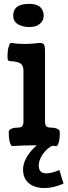

<svg xmlns="http://www.w3.org/2000/svg" viewBox="-20 -747 347 987"><path d="M285.2 127 306.6 196.8Q253.9 219.7 209 219.7Q158.7 219.7 128.7 195.3Q98.6 170.9 98.6 124.5Q98.6 78.6 138.9 30.3Q179.2 -18.1 251.5 -48.3V0.5Q219.2 16.6 199.2 46.9Q179.2 77.1 179.2 103.5Q179.2 144 216.8 144Q247.1 144 285.2 127ZM130.9 -607.9Q119.1 -607.9 106.9 -610.1Q94.7 -612.3 80.3 -618.2Q65.9 -624 56.9 -636.7Q47.9 -649.4 47.9 -667Q47.9 -727.1 128.9 -727.1Q151.9 -727.1 167.7 -721.2Q183.6 -715.3 191.2 -705.6Q198.7 -695.8 201.7 -686.5Q204.6 -677.2 204.6 -666.5Q204.6 -644.5 190.9 -630.4Q177.2 -616.2 161.9 -612.1Q146.5 -607.9 130.9 -607.9ZM211.4 -478.5V-122.6Q211.4 -115.2 212.2 -111.1Q212.9 -106.9 215.6 -101.6Q218.3 -96.2 225.1 -93.5Q231.9 -90.8 242.7 -90.8Q261.2 -90.8 274.4 -85Q287.6 -79.1 287.6 -67.4Q287.6 -10.3 271.5 3.9Q227.5 0 164.1 0Q98.1 0 41 3.9Q24.9 -10.7 24.9 -67.4Q24.9 -79.1 38.1 -85Q51.3 -90.8 69.8 -90.8Q88.9 -90.8 94.7 -98.9Q100.6 -106.9 100.6 -121.6V-383.8Q100.6 -409.7 85.7 -420.4Q70.8 -431.2 28.3 -433.1Q22 -434.6 20.3 -439.5Q18.6 -444.3 18.6 -460.4Q18.6 -485.4 23.9 -504.4Q29.3 -523.4 34.7 -526.4Q72.3 -521 107.4 -521Q130.9 -521 156.7 -523.7Q182.6 -526.4 184.1 -526.4Q201.2 -526.4 206.3 -517.8Q211.4 -509.3 211.4 -478.5Z"/></svg>

Font: Coustard
Style: Regular
Weight: 400
Foundry: vernon adams
Version: Version 1.000